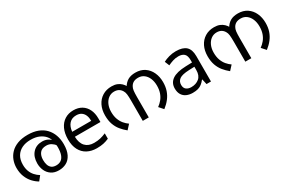

<svg xmlns="http://www.w3.org/2000/svg" viewBox="74 -1470 3516 2387"><g transform="rotate(-30 1831.5 -277.0)"><path d="M364 -566Q447 -566 509.5 -542Q572 -518 613.5 -474Q655 -430 676 -371Q697 -312 697 -242Q697 -153 669 -96.5Q641 -40 593 -14Q545 12 485 12Q420 12 377 -17Q334 -46 312.5 -93.5Q291 -141 291 -196Q291 -291 342 -347.5Q393 -404 479 -404Q535 -404 576.5 -375Q618 -346 642 -301Q666 -256 668 -206L643 -209Q636 -240 616.5 -268.5Q597 -297 566.5 -315.5Q536 -334 496 -334Q433 -334 404 -296.5Q375 -259 375 -198Q375 -156 386 -124.5Q397 -93 421.5 -75.5Q446 -58 485 -58Q526 -58 554.5 -77Q583 -96 598.5 -138Q614 -180 614 -248Q614 -250 612.5 -270Q611 -290 607 -310Q606 -315 606 -323Q606 -331 604 -335Q595 -378 565 -414Q535 -450 485 -472Q435 -494 364 -494Q292 -494 239 -468Q186 -442 157 -393Q128 -344 128 -273Q128 -221 143 -180Q158 -139 185.5 -108Q213 -77 250 -54L200 9Q157 -16 120.5 -55.5Q84 -95 61.5 -150.5Q39 -206 39 -277Q39 -333 58 -385Q77 -437 116.5 -478Q156 -519 217.5 -542.5Q279 -566 364 -566Z M1008 -546Q1077 -546 1126.5 -516Q1176 -486 1202.5 -431.5Q1229 -377 1229 -304V-251H862Q864 -160 908.5 -112.5Q953 -65 1033 -65Q1084 -65 1123.5 -74.5Q1163 -84 1205 -102V-25Q1164 -7 1124 1.5Q1084 10 1029 10Q953 10 894.5 -21Q836 -52 803.5 -113.5Q771 -175 771 -264Q771 -352 800.5 -415Q830 -478 883.5 -512Q937 -546 1008 -546ZM1007 -474Q944 -474 907.5 -433.5Q871 -393 864 -321H1137Q1137 -367 1123 -401Q1109 -435 1080.5 -454.5Q1052 -474 1007 -474Z M1568 -566Q1614 -566 1647 -552.5Q1680 -539 1703 -516.5Q1726 -494 1742 -465L1729 -466Q1760 -518 1803 -542Q1846 -566 1910 -566Q1987 -566 2041 -529.5Q2095 -493 2123.5 -431Q2152 -369 2152 -292Q2152 -226 2134 -173Q2116 -120 2081.5 -75.5Q2047 -31 1997 8L1943 -53Q1978 -78 2005.5 -111.5Q2033 -145 2048.5 -189.5Q2064 -234 2064 -292Q2064 -350 2045 -395.5Q2026 -441 1991 -467.5Q1956 -494 1909 -494Q1868 -494 1841.5 -479.5Q1815 -465 1799 -436Q1786 -414 1782 -382Q1778 -350 1778 -291V0H1692V-291Q1692 -348 1688 -381Q1684 -414 1670 -436Q1653 -465 1627 -479.5Q1601 -494 1564 -494Q1518 -494 1482.5 -467.5Q1447 -441 1427 -395.5Q1407 -350 1407 -292Q1407 -232 1423.5 -187Q1440 -142 1467 -110Q1494 -78 1527 -55L1469 8Q1426 -27 1392 -68.5Q1358 -110 1338.5 -164.5Q1319 -219 1319 -292Q1319 -373 1349.5 -434.5Q1380 -496 1436 -531Q1492 -566 1568 -566Z M2479 -545Q2577 -545 2624 -502Q2671 -459 2671 -365V0H2607L2590 -76H2586Q2563 -47 2538.5 -27.5Q2514 -8 2482.5 1Q2451 10 2406 10Q2358 10 2319.5 -7Q2281 -24 2259 -59.5Q2237 -95 2237 -149Q2237 -229 2300 -272.5Q2363 -316 2494 -320L2585 -323V-355Q2585 -422 2556 -448Q2527 -474 2474 -474Q2432 -474 2394 -461.5Q2356 -449 2323 -433L2296 -499Q2331 -518 2379 -531.5Q2427 -545 2479 -545ZM2505 -259Q2405 -255 2366.5 -227Q2328 -199 2328 -148Q2328 -103 2355.5 -82Q2383 -61 2426 -61Q2494 -61 2539 -98.5Q2584 -136 2584 -214V-262Z M3040 -566Q3086 -566 3119 -552.5Q3152 -539 3175 -516.5Q3198 -494 3214 -465L3201 -466Q3232 -518 3275 -542Q3318 -566 3382 -566Q3459 -566 3513 -529.5Q3567 -493 3595.5 -431Q3624 -369 3624 -292Q3624 -226 3606 -173Q3588 -120 3553.5 -75.5Q3519 -31 3469 8L3415 -53Q3450 -78 3477.5 -111.5Q3505 -145 3520.5 -189.5Q3536 -234 3536 -292Q3536 -350 3517 -395.5Q3498 -441 3463 -467.5Q3428 -494 3381 -494Q3340 -494 3313.5 -479.5Q3287 -465 3271 -436Q3258 -414 3254 -382Q3250 -350 3250 -291V0H3164V-291Q3164 -348 3160 -381Q3156 -414 3142 -436Q3125 -465 3099 -479.5Q3073 -494 3036 -494Q2990 -494 2954.5 -467.5Q2919 -441 2899 -395.5Q2879 -350 2879 -292Q2879 -232 2895.5 -187Q2912 -142 2939 -110Q2966 -78 2999 -55L2941 8Q2898 -27 2864 -68.5Q2830 -110 2810.5 -164.5Q2791 -219 2791 -292Q2791 -373 2821.5 -434.5Q2852 -496 2908 -531Q2964 -566 3040 -566Z"/></g></svg>

Font: lmalayalam25
Style: Book
Weight: 400
Designer: Jelle Bosma - Monotype Design Team
Foundry: Monotype Imaging Inc.
Version: Version 2.003